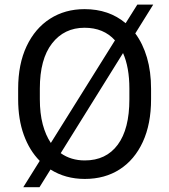

<svg xmlns="http://www.w3.org/2000/svg" viewBox="-20 -760 728 826"><path d="M629.9 -377.9V-333Q629.9 -226.6 594.5 -149.7Q559.1 -72.8 495.1 -31.5Q431.2 9.8 344.7 9.8Q261.7 9.8 197.3 -30.8L149.9 45.4H80.1L150.9 -67.9Q106.9 -112.3 82.5 -179.4Q58.1 -246.6 58.1 -333V-377.9Q58.1 -484.4 94.5 -561.3Q130.9 -638.2 195.3 -679.4Q259.8 -720.7 343.8 -720.7Q448.7 -720.7 520.5 -660.2L570.8 -740.2H639.2L562 -616.2Q594.7 -572.3 612.3 -512.2Q629.9 -452.1 629.9 -377.9ZM151.4 -333Q151.4 -272.5 163.8 -225.3Q176.3 -178.2 198.7 -145L474.6 -586.4Q425.8 -640.6 343.8 -640.6Q256.3 -640.6 203.9 -573.2Q151.4 -505.9 151.4 -378.9ZM536.6 -333V-378.9Q536.6 -470.2 509.3 -531.7L241.2 -101.1Q285.2 -69.8 344.7 -69.8Q436.5 -69.8 486.6 -137.5Q536.6 -205.1 536.6 -333Z"/></svg>

Font: Vazirmatn RD
Style: Regular
Weight: 400
Designer: Saber Rastikerdar
Foundry: Saber Rastikerdar
Version: Version 32.102